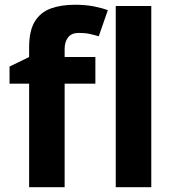

<svg xmlns="http://www.w3.org/2000/svg" viewBox="-20 -785 732 805"><path d="M379.9 -434.1H251V0H102.1V-434.1H20V-505.9L102.1 -545.9V-585.9Q102.1 -655.8 125.7 -694.6Q149.4 -733.4 192.6 -749.3Q235.8 -765.1 294.9 -765.1Q338.4 -765.1 374 -758.1Q409.7 -751 432.1 -742.2L394 -632.8Q377 -638.2 356.9 -642.6Q336.9 -647 311 -647Q279.8 -647 265.4 -628.2Q251 -609.4 251 -580.1V-545.9H379.9ZM614.3 0H465.3V-759.8H614.3Z"/></svg>

Font: Open Sans
Style: Bold
Weight: 700
Designer: Monotype Design Team
Foundry: Monotype Imaging Inc.
Version: Version 3.000; ttfautohint (v1.8.4)